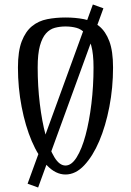

<svg xmlns="http://www.w3.org/2000/svg" viewBox="-20 -763 584 856"><path d="M60 0ZM272 -25Q299 -25 322 -62Q345 -99 361.5 -160.5Q378 -222 387.5 -300.5Q397 -379 397 -462Q397 -523 387 -559Q377 -595 360 -614Q343 -633 320.5 -639Q298 -645 272 -645Q247 -645 224.5 -639Q202 -633 185 -614Q168 -595 158 -559Q148 -523 148 -462Q148 -379 157.5 -300.5Q167 -222 183.5 -160.5Q200 -99 222.5 -62Q245 -25 272 -25ZM272 15Q228 15 189 -26Q150 -67 121.5 -134Q93 -201 76.5 -286.5Q60 -372 60 -462Q60 -535 77 -579Q94 -623 123 -646.5Q152 -670 190.5 -677.5Q229 -685 272 -685Q316 -685 354.5 -677.5Q393 -670 422 -646.5Q451 -623 467.5 -579Q484 -535 484 -462Q484 -372 467.5 -286.5Q451 -201 422.5 -134Q394 -67 355.5 -26Q317 15 272 15ZM394 -743 441 -726 150 73 103 56Z"/></svg>

Font: Combo
Style: Regular
Weight: 400
Designer: Eduardo Rodriguez Tunni
Foundry: Eduardo Rodriguez Tunni
Version: Version 1.001